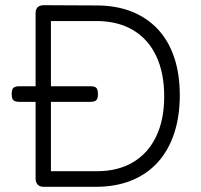

<svg xmlns="http://www.w3.org/2000/svg" viewBox="-20 -708 774 739"><path d="M146 11Q137 11 130.5 7Q124 3 120.5 -4Q117 -11 117 -20V-658Q117 -668 120.5 -674.5Q124 -681 131 -684.5Q138 -688 147 -688L352 -687Q427 -687 486.5 -663.5Q546 -640 587.5 -595.5Q629 -551 650.5 -487Q672 -423 672 -342Q672 -259 650 -193.5Q628 -128 586.5 -82.5Q545 -37 485 -13Q425 11 349 11ZM176 -49H352Q434 -49 492 -83.5Q550 -118 581 -182.5Q612 -247 612 -337Q612 -428 581 -493Q550 -558 491.5 -592.5Q433 -627 351 -627H176ZM55 -316Q44 -316 37.5 -318.5Q31 -321 28 -327.5Q25 -334 25 -345Q25 -357 27.5 -363.5Q30 -370 36.5 -373Q43 -376 53 -376H329Q340 -376 346 -373Q352 -370 354.5 -363.5Q357 -357 357 -345Q357 -334 354 -327.5Q351 -321 344.5 -318.5Q338 -316 327 -316Z"/></svg>

Font: Fredoka Light
Style: Regular
Weight: 300
Designer: Ben Nathan
Foundry: Milena B. Brandão, Ben Nathan
Version: Version 2.001